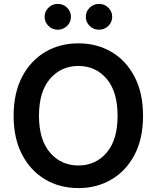

<svg xmlns="http://www.w3.org/2000/svg" viewBox="-20 -961 809 991"><path d="M384.8 9.8Q289.1 9.8 213.6 -34.7Q138.2 -79.1 94.2 -162.6Q50.3 -246.1 50.3 -363.3Q50.3 -481 94.2 -564.7Q138.2 -648.4 213.6 -692.9Q289.1 -737.3 384.8 -737.3Q480 -737.3 555.4 -692.9Q630.9 -648.4 674.6 -564.7Q718.3 -481 718.3 -363.3Q718.3 -245.6 674.6 -162.4Q630.9 -79.1 555.4 -34.7Q480 9.8 384.8 9.8ZM384.8 -106.9Q473.6 -106.9 530.3 -172.9Q586.9 -238.8 586.9 -363.3Q586.9 -488.3 530.3 -554.4Q473.6 -620.6 384.8 -620.6Q295.4 -620.6 238.3 -554.4Q181.2 -488.3 181.2 -363.3Q181.2 -239.3 238.3 -173.1Q295.4 -106.9 384.8 -106.9ZM278.3 -807.6Q250 -807.6 230.2 -827.1Q210.4 -846.7 210.4 -874.5Q210.4 -901.9 230.2 -921.4Q250 -940.9 278.3 -940.9Q306.2 -940.9 326.2 -921.4Q346.2 -901.9 346.2 -874.5Q346.2 -846.7 326.2 -827.1Q306.2 -807.6 278.3 -807.6ZM491.2 -807.6Q462.9 -807.6 442.9 -827.1Q422.9 -846.7 422.9 -874.5Q422.9 -901.9 442.9 -921.4Q462.9 -940.9 491.2 -940.9Q519 -940.9 539.1 -921.4Q559.1 -901.9 559.1 -874.5Q559.1 -846.7 539.1 -827.1Q519 -807.6 491.2 -807.6Z"/></svg>

Font: Inter-SemiBold
Style: Regular
Weight: 600
Designer: Rasmus Andersson
Foundry: rsms
Version: Version 4.000;git-a52131595